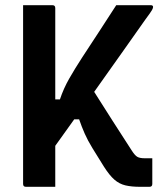

<svg xmlns="http://www.w3.org/2000/svg" viewBox="-20 -720 640 740"><path d="M69 -700H182Q193 -700 193 -689V-337H211Q225 -379 247 -417.5Q269 -456 297 -499Q327 -544 362.5 -599Q398 -654 428 -700H561Q570 -700 570 -693Q570 -689 566 -681.5Q562 -674 539 -643Q510 -601 457.5 -527.5Q405 -454 343 -366Q378 -310 414.5 -253.5Q451 -197 487 -141Q499 -122 508.5 -116Q518 -110 538 -110H567V-11Q567 0 556 0H520Q487 0 463.5 -5.5Q440 -11 421 -27.5Q402 -44 381 -77Q354 -120 336 -149.5Q318 -179 306.5 -205Q295 -231 285 -260H266Q230 -210 193 -158V0H80Q69 0 69 -11Z"/></svg>

Font: Recursive Sn Lnr St SmB
Style: Regular
Weight: 600
Version: Version 1.079;hotconv 1.0.112;makeotfexe 2.5.65598; ttfautoh